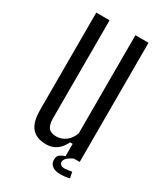

<svg xmlns="http://www.w3.org/2000/svg" viewBox="-175 -674 720 837"><g transform="rotate(30 185.5 -255.5)"><path d="M152 7Q104 7 79.5 -20.5Q55 -48 55 -112V-600H122V-107Q122 -74 134 -59.5Q146 -45 173 -45Q199 -45 220.5 -61Q242 -77 252 -106V-600H318V0H252V-53H239Q210 7 152 7ZM216 44Q216 29 227 21Q238 13 252 9V-13H283L288 0Q249 19 249 39Q249 46 255 52Q261 58 275 58Q282 58 292.5 56.5Q303 55 311 53L317 83Q306 86 293.5 87.5Q281 89 272 89Q243 89 228.5 76.5Q214 64 216 44Z"/></g></svg>

Font: Big Shoulders Display
Style: Regular
Weight: 400
Designer: Patric King
Foundry: XO Type Co
Version: Version 1.000; ttfautohint (v1.8.2)